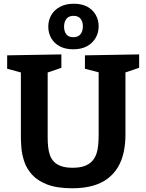

<svg xmlns="http://www.w3.org/2000/svg" viewBox="-20 -995 782 1027"><path d="M434.3 -699 724.3 -704V-632.3L634.7 -602.3L651 -637.7V-274.7Q651 -224.3 641.5 -180.5Q632 -136.7 611 -101.3Q590 -66 557 -40.5Q524 -15 476.7 -1.5Q429.3 12 366.7 12Q284.3 12 232 -8.3Q179.7 -28.7 150.7 -61.5Q121.7 -94.3 109.5 -131.7Q97.3 -169 94.5 -203.3Q91.7 -237.7 91.7 -261.7V-637L108 -603L18.3 -627.3V-699L308.3 -704V-632.3L220.7 -602.3L235 -637V-261.7Q235 -235.7 237.3 -211.3Q239.7 -187 246.7 -166.3Q253.7 -145.7 268.3 -130.3Q283 -115 307.3 -106.3Q331.7 -97.7 368.7 -97.7Q406.7 -97.7 431.7 -106.8Q456.7 -116 472.2 -132.5Q487.7 -149 495.3 -171.2Q503 -193.3 505.3 -219.5Q507.7 -245.7 507.7 -274.7V-637.7L520.7 -604.7L434.3 -627.3ZM371.7 -731.3Q329.7 -731.3 299.8 -747.2Q270 -763 254.2 -790.5Q238.3 -818 238.3 -852Q238.3 -886.7 254.3 -914.3Q270.3 -942 301 -958.5Q331.7 -975 375 -975Q417.3 -975 446.7 -959.2Q476 -943.3 491.8 -915.8Q507.7 -888.3 507.7 -854.3Q507.7 -820.7 491.7 -792.5Q475.7 -764.3 445.5 -747.8Q415.3 -731.3 371.7 -731.3ZM372 -796Q398 -796 410.7 -812.2Q423.3 -828.3 423.3 -854Q423.3 -879 411 -894.7Q398.7 -910.3 373.3 -910.3Q348 -910.3 335.3 -894.2Q322.7 -878 322.7 -852.3Q322.7 -827.3 334.7 -811.7Q346.7 -796 372 -796Z"/></svg>

Font: Bitter Thin
Style: Regular
Weight: 100
Designer: Sol Matas, and Bitter project Authors
Foundry: Sol Matas
Version: Version 2.002